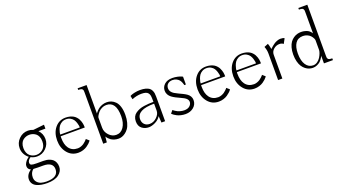

<svg xmlns="http://www.w3.org/2000/svg" viewBox="-65 -1320 3857 2158"><g transform="rotate(-20 1864.0 -241.5)"><path d="M57.6 -273.4Q57.6 -336.9 103 -382.3Q148.4 -427.7 211.9 -427.7Q243.7 -427.7 273.9 -414.6L405.3 -428.7V-381.8H321.8Q366.2 -336.4 366.2 -273.4Q366.2 -210 320.8 -164.6Q275.4 -119.1 211.9 -119.1Q173.3 -119.1 138.7 -137.7Q101.6 -112.8 101.6 -84Q101.6 -62 118.4 -55.4Q135.3 -48.8 180.7 -48.8H257.8Q278.8 -48.8 297.9 -45.9Q316.9 -43 336.9 -34.7Q356.9 -26.4 371.6 -13.2Q386.2 0 395.8 22Q405.3 43.9 405.3 72.3Q405.3 126.5 356.9 163.8Q308.6 201.2 216.8 201.2Q180.2 201.2 149.4 195.8Q118.7 190.4 92 178.2Q65.4 166 50.3 144Q35.2 122.1 35.2 91.8Q35.2 35.2 95.2 -7.3Q59.6 -19.5 59.6 -59.6Q59.6 -77.6 72.5 -97.9Q85.4 -118.2 97.7 -129.2Q109.9 -140.1 121.1 -148.4Q91.8 -169.9 74.7 -202.9Q57.6 -235.8 57.6 -273.4ZM97.7 -259.8Q97.7 -228.5 107.7 -204.3Q117.7 -180.2 134.5 -166.3Q151.4 -152.3 170.9 -145.5Q190.4 -138.7 211.9 -138.7Q256.8 -138.7 290.5 -169.2Q324.2 -199.7 324.2 -259.8Q324.2 -292 313.7 -316.4Q303.2 -340.8 285.9 -353.8Q268.6 -366.7 249.8 -372.8Q231 -378.9 210.9 -378.9Q190.9 -378.9 172.1 -372.8Q153.3 -366.7 136 -353.8Q118.7 -340.8 108.2 -316.4Q97.7 -292 97.7 -259.8ZM176.8 0Q138.7 0 123 -2Q84 29.8 84 85Q84 119.6 104.2 142.3Q124.5 165 152.6 173.3Q180.7 181.6 215.8 181.6Q356.4 181.6 356.4 85Q356.4 43 326.7 21.5Q296.9 0 239.3 0Z M658.2 -420.9Q687 -420.9 710.9 -414.6Q734.9 -408.2 751.5 -398.4Q768.1 -388.7 781 -374.5Q793.9 -360.4 801.5 -346.4Q809.1 -332.5 814.5 -316.4Q819.8 -300.3 821.8 -288.6Q823.7 -276.9 824.7 -264.6Q825.7 -252.4 825.4 -248.5Q825.2 -244.6 825.2 -242.2H537.1Q536.6 -231.9 536.6 -222.2Q536.6 -143.1 568.8 -98.6Q605 -48.8 672.9 -48.8Q692.4 -48.8 712.2 -56.2Q731.9 -63.5 745.1 -72.5Q758.3 -81.5 770.5 -93.3Q782.7 -105 786.4 -109.6Q790 -114.3 792 -117.2L826.2 -86.9L819.8 -78.1Q813.5 -68.8 799.6 -56.2Q785.6 -43.5 767.3 -30.8Q749 -18.1 721.2 -9Q693.4 0 663.1 0Q583.5 0 533.4 -60.5Q483.4 -121.1 483.4 -210.9Q483.4 -303.7 532.7 -362.3Q582 -420.9 658.2 -420.9ZM539.1 -261.7H773.4Q773.4 -270.5 771.7 -283.7Q770 -296.9 762.9 -318.6Q755.9 -340.3 744.4 -357.9Q732.9 -375.5 710.4 -388.4Q688 -401.4 658.2 -401.4Q628.9 -401.4 606.2 -388.2Q583.5 -375 571.5 -357.7Q559.6 -340.3 551.8 -318.4Q543.9 -296.4 541.7 -283.7Q539.6 -271 539.1 -261.7Z M958 0V-616.2Q958 -629.4 957 -635.7Q956.1 -642.1 950.9 -649.9Q945.8 -657.7 933.6 -660.9Q921.4 -664.1 900.4 -664.1V-683.6H1007.8V-342.8Q1009.3 -345.7 1014.4 -352.8Q1019.5 -359.9 1032.2 -373Q1044.9 -386.2 1060.8 -397.2Q1076.7 -408.2 1101.1 -416.5Q1125.5 -424.8 1152.3 -424.8Q1181.2 -424.8 1206.5 -414.6Q1231.9 -404.3 1254.4 -381.8Q1276.9 -359.4 1289.8 -318.4Q1302.7 -277.3 1302.7 -221.7Q1302.7 -169.4 1291.3 -128.2Q1279.8 -86.9 1262.2 -62.5Q1244.6 -38.1 1222.2 -22Q1199.7 -5.9 1179.9 0Q1160.2 5.9 1141.6 5.9Q1114.7 5.9 1091.1 -1.7Q1067.4 -9.3 1053.2 -19.3Q1039.1 -29.3 1027.8 -41.3Q1016.6 -53.2 1012.9 -59.6Q1009.3 -65.9 1007.8 -68.8L1001 0ZM1131.8 -43Q1187.5 -43 1220.7 -92.5Q1253.9 -142.1 1253.9 -221.7Q1253.9 -397.5 1137.7 -397.5Q1109.4 -397.5 1083.7 -384.5Q1058.1 -371.6 1042.7 -353.5Q1027.3 -335.4 1018.1 -319.3Q1008.8 -303.2 1007.8 -293.9V-172.9Q1007.8 -123 1044.9 -83Q1082 -43 1131.8 -43Z M1551.8 -425.8Q1589.4 -425.8 1616.7 -418.5Q1644 -411.1 1659.4 -399.9Q1674.8 -388.7 1683.8 -370.6Q1692.9 -352.5 1695.6 -335.4Q1698.2 -318.4 1698.2 -294.9V0H1654.3L1649.4 -78.1Q1625.5 -39.6 1582.5 -18.8Q1539.6 2 1504.9 2Q1457.5 2 1422.6 -25.6Q1387.7 -53.2 1387.7 -109.4Q1387.7 -140.1 1399.4 -164.1Q1411.1 -188 1432.6 -202.6Q1454.1 -217.3 1478.5 -227.1Q1502.9 -236.8 1535.2 -241.5Q1567.4 -246.1 1593 -247.6Q1618.7 -249 1649.4 -249Q1649.4 -252.9 1648.4 -293Q1647.9 -314.5 1644.5 -328.6Q1641.1 -342.8 1631.3 -355.7Q1621.6 -368.7 1601.8 -374.8Q1582 -380.9 1551.8 -380.9Q1495.1 -380.9 1438.5 -357.4L1429.7 -399.4L1443.8 -406.2Q1458 -412.6 1488.5 -419.2Q1519 -425.8 1551.8 -425.8ZM1649.4 -144.5Q1649.4 -144.5 1649.4 -227.5Q1441.4 -227.5 1441.4 -115.2Q1441.4 -77.1 1464.6 -53.7Q1487.8 -30.3 1526.4 -30.3Q1573.7 -30.3 1611.6 -66.7Q1649.4 -103 1649.4 -144.5Z M1790 -56.6 1818.4 -90.8Q1820.3 -88.9 1824 -85.4Q1827.6 -82 1840.3 -73.5Q1853 -64.9 1866.7 -58.3Q1880.4 -51.8 1901.6 -46.4Q1922.9 -41 1944.3 -41Q1986.8 -41 2010 -62.3Q2033.2 -83.5 2033.2 -111.3Q2033.2 -128.4 2021 -143.1Q2008.8 -157.7 1989 -168.5Q1969.2 -179.2 1945.6 -189.7Q1921.9 -200.2 1898.2 -212.4Q1874.5 -224.6 1854.7 -239.3Q1835 -253.9 1822.8 -275.4Q1810.5 -296.9 1810.5 -323.2Q1810.5 -367.2 1844.2 -397.9Q1877.9 -428.7 1938.5 -428.7Q1970.2 -428.7 2000.2 -421.9Q2030.3 -415 2044.4 -408.2L2058.6 -401.4V-307.6H2039.1Q2038.6 -311.5 2037.4 -318.1Q2036.1 -324.7 2029.1 -341.8Q2022 -358.9 2011.5 -371.8Q2001 -384.8 1980.2 -395.5Q1959.5 -406.2 1932.6 -406.2Q1898.4 -406.2 1876.5 -387Q1854.5 -367.7 1854.5 -334Q1854.5 -312.5 1866.9 -294.9Q1879.4 -277.3 1899.2 -265.4Q1918.9 -253.4 1943.1 -242.2Q1967.3 -231 1991.5 -219.2Q2015.6 -207.5 2035.4 -194.1Q2055.2 -180.7 2067.6 -160.4Q2080.1 -140.1 2080.1 -115.2Q2080.1 -62 2040.5 -29.1Q2001 3.9 1944.3 3.9Q1915.5 3.9 1888.9 -2.4Q1862.3 -8.8 1845 -17.6Q1827.6 -26.4 1814.7 -35.2Q1801.8 -43.9 1795.9 -50.3Z M2337.9 -420.9Q2366.7 -420.9 2390.6 -414.6Q2414.6 -408.2 2431.2 -398.4Q2447.8 -388.7 2460.7 -374.5Q2473.6 -360.4 2481.2 -346.4Q2488.8 -332.5 2494.1 -316.4Q2499.5 -300.3 2501.5 -288.6Q2503.4 -276.9 2504.4 -264.6Q2505.4 -252.4 2505.1 -248.5Q2504.9 -244.6 2504.9 -242.2H2216.8Q2216.3 -231.9 2216.3 -222.2Q2216.3 -143.1 2248.5 -98.6Q2284.7 -48.8 2352.5 -48.8Q2372.1 -48.8 2391.8 -56.2Q2411.6 -63.5 2424.8 -72.5Q2438 -81.5 2450.2 -93.3Q2462.4 -105 2466.1 -109.6Q2469.7 -114.3 2471.7 -117.2L2505.9 -86.9L2499.5 -78.1Q2493.2 -68.8 2479.2 -56.2Q2465.3 -43.5 2447 -30.8Q2428.7 -18.1 2400.9 -9Q2373 0 2342.8 0Q2263.2 0 2213.1 -60.5Q2163.1 -121.1 2163.1 -210.9Q2163.1 -303.7 2212.4 -362.3Q2261.7 -420.9 2337.9 -420.9ZM2218.8 -261.7H2453.1Q2453.1 -270.5 2451.4 -283.7Q2449.7 -296.9 2442.6 -318.6Q2435.5 -340.3 2424.1 -357.9Q2412.6 -375.5 2390.1 -388.4Q2367.7 -401.4 2337.9 -401.4Q2308.6 -401.4 2285.9 -388.2Q2263.2 -375 2251.2 -357.7Q2239.3 -340.3 2231.4 -318.4Q2223.6 -296.4 2221.4 -283.7Q2219.2 -271 2218.8 -261.7Z M2765.6 -420.9Q2794.4 -420.9 2818.4 -414.6Q2842.3 -408.2 2858.9 -398.4Q2875.5 -388.7 2888.4 -374.5Q2901.4 -360.4 2908.9 -346.4Q2916.5 -332.5 2921.9 -316.4Q2927.2 -300.3 2929.2 -288.6Q2931.2 -276.9 2932.1 -264.6Q2933.1 -252.4 2932.9 -248.5Q2932.6 -244.6 2932.6 -242.2H2644.5Q2644 -231.9 2644 -222.2Q2644 -143.1 2676.3 -98.6Q2712.4 -48.8 2780.3 -48.8Q2799.8 -48.8 2819.6 -56.2Q2839.4 -63.5 2852.5 -72.5Q2865.7 -81.5 2877.9 -93.3Q2890.1 -105 2893.8 -109.6Q2897.5 -114.3 2899.4 -117.2L2933.6 -86.9L2927.2 -78.1Q2920.9 -68.8 2907 -56.2Q2893.1 -43.5 2874.8 -30.8Q2856.4 -18.1 2828.6 -9Q2800.8 0 2770.5 0Q2690.9 0 2640.9 -60.5Q2590.8 -121.1 2590.8 -210.9Q2590.8 -303.7 2640.1 -362.3Q2689.5 -420.9 2765.6 -420.9ZM2646.5 -261.7H2880.9Q2880.9 -270.5 2879.2 -283.7Q2877.4 -296.9 2870.4 -318.6Q2863.3 -340.3 2851.8 -357.9Q2840.3 -375.5 2817.9 -388.4Q2795.4 -401.4 2765.6 -401.4Q2736.3 -401.4 2713.6 -388.2Q2690.9 -375 2679 -357.7Q2667 -340.3 2659.2 -318.4Q2651.4 -296.4 2649.2 -283.7Q2647 -271 2646.5 -261.7Z M3049.8 0V-318.4Q3049.8 -360.4 3033.2 -402.3L3081.1 -421.9Q3088.4 -404.8 3098.6 -353.5Q3101.6 -356.9 3107.4 -362.8Q3113.3 -368.7 3127.7 -380.9Q3142.1 -393.1 3157.2 -402.8Q3172.4 -412.6 3193.1 -420.2Q3213.9 -427.7 3232.4 -427.7Q3264.6 -427.7 3279.3 -417L3248 -359.4L3243.2 -363.3Q3238.3 -367.7 3226.8 -371.8Q3215.3 -376 3202.1 -376Q3161.6 -376 3131.1 -348.9Q3100.6 -321.8 3100.6 -284.2V0Z M3598.1 0V-91.3Q3595.2 -84.5 3592.5 -79.1Q3589.8 -73.7 3577.6 -56.2Q3565.4 -38.6 3552 -27.1Q3538.6 -15.6 3515.4 -5.4Q3492.2 4.9 3466.3 4.9Q3443.8 4.9 3422.4 -2Q3400.9 -8.8 3379.6 -25.1Q3358.4 -41.5 3342.5 -65.4Q3326.7 -89.4 3316.9 -126.7Q3307.1 -164.1 3307.1 -210Q3307.1 -256.3 3317.6 -293.5Q3328.1 -330.6 3345 -353.8Q3361.8 -377 3384.5 -392.3Q3407.2 -407.7 3429.9 -413.8Q3452.6 -419.9 3476.1 -419.9Q3502.4 -419.9 3524.9 -413.3Q3547.4 -406.7 3560.1 -398.7Q3572.8 -390.6 3582.5 -379.9Q3592.3 -369.1 3594.7 -365Q3597.2 -360.8 3598.1 -358.4V-616.2Q3598.1 -629.4 3597.2 -635.7Q3596.2 -642.1 3591.1 -649.9Q3585.9 -657.7 3573.7 -660.9Q3561.5 -664.1 3540.5 -664.1V-683.6H3647.9V-69.3Q3647.9 -56.2 3648.9 -49.8Q3649.9 -43.5 3655 -35.6Q3660.2 -27.8 3672.4 -24.7Q3684.6 -21.5 3705.6 -21.5V0ZM3480 -370.1Q3418.9 -370.1 3389.4 -325.7Q3359.9 -281.2 3359.9 -204.1Q3359.9 -116.2 3392.1 -68.4Q3424.3 -20.5 3479 -20.5Q3505.4 -20.5 3529.1 -37.1Q3552.7 -53.7 3567.1 -77.1Q3581.5 -100.6 3589.8 -123.8Q3598.1 -147 3598.1 -162.1V-275.4Q3598.1 -286.6 3590.3 -302Q3582.5 -317.4 3568.6 -333Q3554.7 -348.6 3531 -359.4Q3507.3 -370.1 3480 -370.1Z"/></g></svg>

Font: Buda
Style: light
Weight: 400
Version: Version 1.002